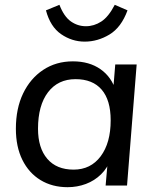

<svg xmlns="http://www.w3.org/2000/svg" viewBox="-20 -771 644 798"><path d="M261 7Q197 7 148.5 -22.5Q100 -52 73 -106.5Q46 -161 46 -236Q46 -320 76 -382.5Q106 -445 159.5 -480.5Q213 -516 283 -516Q351 -516 397.5 -483.5Q444 -451 462 -392L449 -380L459 -503H548L508 0H419L430 -126L440 -110Q427 -73 400 -46.5Q373 -20 337 -6.5Q301 7 261 7ZM286 -66Q357 -66 398.5 -121.5Q440 -177 440 -271Q440 -355 402.5 -398.5Q365 -442 294 -442Q221 -442 179.5 -387.5Q138 -333 138 -236Q138 -156 176.5 -111Q215 -66 286 -66ZM332 -598Q279 -598 234 -629Q189 -660 171 -728L227 -751Q246 -702 274.5 -682Q303 -662 337 -662Q371 -662 401 -681.5Q431 -701 457 -751L510 -728Q484 -657 435 -627.5Q386 -598 332 -598Z"/></svg>

Font: Muli Medium
Style: Italic
Weight: 500
Italic angle: -4.541°
Designer: Vernon Adams
Foundry: Vernon Adams
Version: Version 2.100; ttfautohint (v1.8.1.43-b0c9)